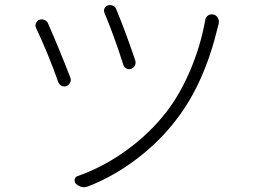

<svg xmlns="http://www.w3.org/2000/svg" viewBox="-20 -749 1040 785"><path d="M407.2 -696.3Q403.3 -705.1 407.2 -714.4Q411.1 -723.6 420.9 -726.6Q425.8 -728.5 429.7 -728.5Q435.5 -728.5 441.4 -725.6Q451.2 -721.7 455.1 -711.9Q497.1 -609.4 533.2 -501Q536.1 -490.2 531.2 -480.5Q526.4 -470.7 516.6 -467.8Q506.8 -463.9 497.1 -468.8Q487.3 -473.6 484.4 -483.4Q447.3 -600.6 407.2 -696.3ZM819.3 -668Q821.3 -679.7 832 -686.5Q837.9 -690.4 845.7 -690.4Q849.6 -690.4 853.5 -689.5Q865.2 -686.5 871.1 -674.8Q875 -668 875 -660.2Q875 -656.2 874 -651.4Q872.1 -646.5 870.1 -636.7Q815.4 -409.2 703.1 -262.7Q633.8 -170.9 538.1 -98.6Q442.4 -26.4 340.8 12.7Q331.1 16.6 323.2 16.6Q305.7 16.6 290 2Q283.2 -5.9 285.6 -16.1Q288.1 -26.4 297.9 -29.3Q401.4 -65.4 496.1 -133.8Q590.8 -202.1 660.2 -291Q716.8 -364.3 758.8 -463.9Q800.8 -563.5 819.3 -668ZM127.9 -633.8Q125 -639.6 125 -644.5Q125 -649.4 127 -653.3Q130.9 -664.1 140.6 -668Q146.5 -669.9 151.4 -669.9Q156.2 -669.9 162.1 -667Q172.9 -663.1 176.8 -652.3Q222.7 -547.9 267.6 -431.6Q269.5 -426.8 269.5 -421.9Q269.5 -416 266.6 -411.1Q261.7 -400.4 252 -397.5Q247.1 -395.5 243.2 -395.5Q237.3 -395.5 231.4 -398.4Q221.7 -403.3 217.8 -414.1Q179.7 -523.4 127.9 -633.8Z"/></svg>

Font: Gen Jyuu Gothic L Monospace Light
Style: Regular
Weight: 300
Designer: [Source Han Sans]
Ryoko NISHIZUKA  (kana & ideographs); Paul D. Hunt (Latin, Greek & Cyrillic); Wenlong ZHANG  (bopomofo
Version: Version 1.002.20150607